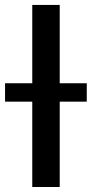

<svg xmlns="http://www.w3.org/2000/svg" viewBox="-49 -747 366 767"><path d="M297.6 -414.4V-340.9H189.6V0H79.9V-340.9H-28.8V-414.4H79.9V-727.3H189.6V-414.4Z"/></svg>

Font: TID UI Medium
Style: Regular
Weight: 500
Designer: The TID Project Authors
Foundry: Bakken & Bæck
Version: Version 1.001;hotconv 1.0.109;makeotfexe 2.5.65596